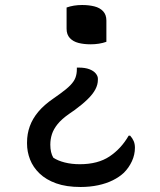

<svg xmlns="http://www.w3.org/2000/svg" viewBox="-20 -565 640 767"><path d="M246 -535Q260 -540 275.5 -542.5Q291 -545 308 -545Q335 -545 357 -539.5Q379 -534 392 -520Q405 -506 405 -483V-398Q391 -393 375 -390.5Q359 -388 342 -388Q315 -388 293.5 -393.5Q272 -399 259 -413Q246 -427 246 -450ZM302 182Q245 182 204.5 167.5Q164 153 138 128Q112 103 100 72Q88 41 88 9V4Q88 -30 99 -60.5Q110 -91 133 -118.5Q156 -146 194 -172L218 -189Q246 -209 261 -224.5Q276 -240 281.5 -255Q287 -270 287 -288V-295H294Q320 -295 337 -288.5Q354 -282 362.5 -271.5Q371 -261 371 -251V-246Q371 -227 361 -208Q351 -189 330 -168.5Q309 -148 279 -126L256 -110Q226 -89 210 -69Q194 -49 187.5 -29Q181 -9 181 13Q181 29 184 42Q187 55 193 65Q211 77 238.5 84Q266 91 299 91Q371 91 417.5 60Q464 29 494 -23H500Q509 -13 514 -1.5Q519 10 519 25Q519 53 507 79Q495 105 475 125Q457 142 431 155Q405 168 372 175Q339 182 302 182Z"/></svg>

Font: Recursive Casual
Style: Regular
Weight: 400
Version: Version 1.047